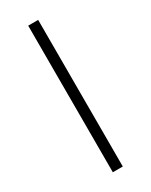

<svg xmlns="http://www.w3.org/2000/svg" viewBox="-148 -565 471 600"><g transform="rotate(-30 87.5 -264.5)"><path d="M106 0H70V-529H106Z"/></g></svg>

Font: Noto Sans Devanagari ExtraCondensed ExtraLight
Style: Regular
Weight: 200
Width: 2
Designer: Jelle Bosma - Monotype Design Team
Foundry: Monotype Imaging Inc.
Version: Version 2.004; ttfautohint (v1.8.4.7-5d5b)